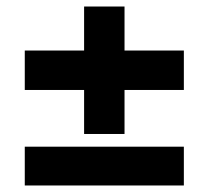

<svg xmlns="http://www.w3.org/2000/svg" viewBox="-20 -569 640 589"><path d="M238 -158V-293H56V-414H238V-549H362V-414H544V-293H362V-158ZM56 0V-119H544V0Z"/></svg>

Font: Nunito Sans 8pt Black
Style: Regular
Weight: 900
Version: Version 3.101;gftools[0.9.27]